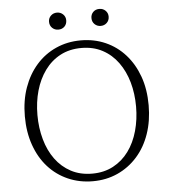

<svg xmlns="http://www.w3.org/2000/svg" viewBox="-57 -889 852 956"><g transform="rotate(-5 368.5 -411.0)"><path d="M369 15Q302 15 245 -10Q188 -35 146.5 -81Q105 -127 82 -192Q59 -257 59 -336Q59 -415 82 -479.5Q105 -544 146.5 -591Q188 -638 245 -663.5Q302 -689 369 -689Q436 -689 492.5 -664Q549 -639 590.5 -592.5Q632 -546 655 -482Q678 -418 678 -338Q678 -260 655.5 -195Q633 -130 591 -83Q549 -36 492.5 -10.5Q436 15 369 15ZM369 -23Q428 -23 474 -47.5Q520 -72 551.5 -115Q583 -158 599 -215.5Q615 -273 615 -337Q615 -402 599 -458.5Q583 -515 551.5 -558.5Q520 -602 474 -626.5Q428 -651 369 -651Q309 -651 263 -626.5Q217 -602 185.5 -558.5Q154 -515 138 -458.5Q122 -402 122 -337Q122 -273 138 -215.5Q154 -158 185.5 -115Q217 -72 263 -47.5Q309 -23 369 -23ZM263 -752Q245 -752 232.5 -764Q220 -776 220 -795Q220 -813 232.5 -825Q245 -837 263 -837Q281 -837 293.5 -825Q306 -813 306 -795Q306 -776 294 -764Q282 -752 263 -752ZM475 -752Q457 -752 444.5 -764Q432 -776 432 -795Q432 -813 444 -825Q456 -837 475 -837Q493 -837 505.5 -825Q518 -813 518 -795Q518 -776 505.5 -764Q493 -752 475 -752Z"/></g></svg>

Font: Source Serif 4 Light
Style: Regular
Weight: 300
Designer: Frank Grießhammer
Foundry: Adobe Systems Incorporated
Version: Version 4.004;hotconv 1.0.116;makeotfexe 2.5.65601